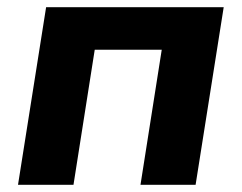

<svg xmlns="http://www.w3.org/2000/svg" viewBox="-20 -513 671 533"><path d="M30 0 108 -493H601L523 0H370L429 -375H243L184 0Z"/></svg>

Font: Nunito Sans 11pt ExtraBold
Style: Italic
Weight: 800
Italic angle: -9°
Version: Version 3.101;gftools[0.9.27]